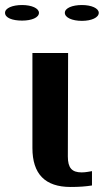

<svg xmlns="http://www.w3.org/2000/svg" viewBox="-62 -739 418 764"><path d="M-42 -688C-42 -668 -13 -657 26 -657C64 -657 93 -669 93 -688C93 -706 64 -719 26 -719C-12 -719 -42 -707 -42 -688ZM67 -150C67 -47 117 5 219 5C253 5 279 3 304 -1V-58L286 -55C279 -54 272 -53 263 -53C224 -53 208 -71 208 -116L209 -528H67ZM196 -688C196 -669 225 -656 264 -656C302 -656 331 -669 331 -688C331 -706 302 -719 264 -719C226 -719 196 -707 196 -688Z"/></svg>

Font: Aerodynamic
Style: Regular
Weight: 500
Designer: Google
Version: Version 2.000980; 2014